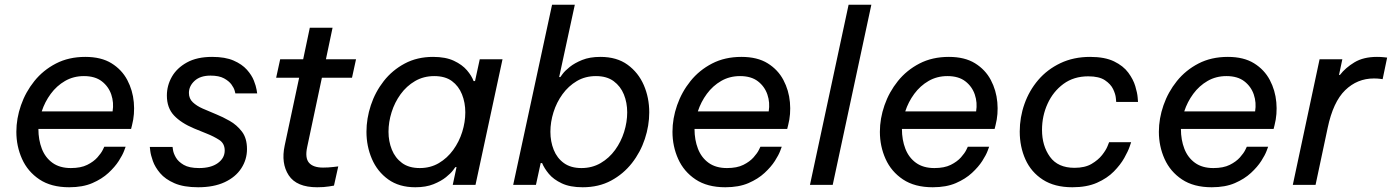

<svg xmlns="http://www.w3.org/2000/svg" viewBox="-20 -780 5872 810"><path d="M272 10Q196 10 146.5 -23Q97 -56 73 -109.5Q49 -163 49 -224Q49 -280 68.5 -336Q88 -392 125 -438Q162 -484 216 -512Q270 -540 340 -540Q407 -540 450.5 -513Q494 -486 517 -442.5Q540 -399 544.5 -348.5Q549 -298 537 -252L533 -236H142Q142 -190 156.5 -152.5Q171 -115 201.5 -93Q232 -71 279 -71Q321 -71 348 -84.5Q375 -98 391 -116Q407 -134 413.5 -147.5Q420 -161 420 -161H510Q510 -161 503.5 -143.5Q497 -126 481 -101Q465 -76 437.5 -50.5Q410 -25 369.5 -7.5Q329 10 272 10ZM156 -310H455Q461 -347 449.5 -381Q438 -415 409.5 -437Q381 -459 334 -459Q290 -459 254.5 -438.5Q219 -418 194 -384Q169 -350 156 -310Z M816 10Q755 10 716 -7Q677 -24 655.5 -49.5Q634 -75 625 -100.5Q616 -126 614 -143Q612 -160 612 -160H708Q708 -160 710 -146.5Q712 -133 722 -115.5Q732 -98 755 -84.5Q778 -71 820 -71Q870 -71 899 -92Q928 -113 928 -145Q928 -175 904.5 -190Q881 -205 853 -216L799 -238Q744 -261 714 -293Q684 -325 684 -377Q684 -419 705 -456Q726 -493 768.5 -516.5Q811 -540 875 -540Q930 -540 965.5 -524.5Q1001 -509 1021.5 -486Q1042 -463 1051 -440Q1060 -417 1062.5 -401.5Q1065 -386 1065 -386H973Q973 -386 970 -397.5Q967 -409 956.5 -423.5Q946 -438 925 -449.5Q904 -461 868 -461Q825 -461 801 -439Q777 -417 777 -388Q777 -364 793.5 -348.5Q810 -333 835 -322L894 -297Q919 -287 949 -270Q979 -253 1000.5 -225Q1022 -197 1022 -151Q1022 -107 998 -70Q974 -33 928 -11.5Q882 10 816 10Z M1318 10Q1231 10 1198 -40.5Q1165 -91 1181 -166L1242 -452H1145L1162 -530H1259L1287 -663H1383L1355 -530H1482L1465 -452H1338L1276 -160Q1266 -114 1283.5 -93.5Q1301 -73 1343 -73Q1365 -73 1386 -75.5Q1407 -78 1407 -78L1389 3Q1389 3 1368 6.5Q1347 10 1318 10Z M1807 -540Q1860 -540 1895 -523.5Q1930 -507 1950 -483.5Q1970 -460 1978 -438H1984L2004 -530H2100L1986 0H1890L1906 -75H1901Q1901 -75 1891.5 -62Q1882 -49 1861.5 -32.5Q1841 -16 1809 -3Q1777 10 1732 10Q1664 10 1618 -23Q1572 -56 1549 -109.5Q1526 -163 1526 -224Q1526 -280 1544.5 -336Q1563 -392 1599 -438Q1635 -484 1687.5 -512Q1740 -540 1807 -540ZM1812 -459Q1767 -459 1731 -438Q1695 -417 1670 -382.5Q1645 -348 1632 -306.5Q1619 -265 1619 -224Q1619 -184 1633 -149Q1647 -114 1676 -92.5Q1705 -71 1751 -71Q1796 -71 1831.5 -92Q1867 -113 1892 -147.5Q1917 -182 1930 -223.5Q1943 -265 1943 -306Q1943 -347 1929 -382Q1915 -417 1886.5 -438Q1858 -459 1812 -459Z M2438 10Q2385 10 2350 -6.5Q2315 -23 2295.5 -46.5Q2276 -70 2267 -92H2261L2241 0H2145L2309 -760H2405L2339 -455H2344Q2344 -455 2353.5 -468Q2363 -481 2383.5 -497.5Q2404 -514 2436 -527Q2468 -540 2513 -540Q2582 -540 2627.5 -507Q2673 -474 2696 -421Q2719 -368 2719 -306Q2719 -250 2700.5 -194Q2682 -138 2646 -92Q2610 -46 2558 -18Q2506 10 2438 10ZM2433 -71Q2478 -71 2514 -92Q2550 -113 2575 -147.5Q2600 -182 2613 -223.5Q2626 -265 2626 -306Q2626 -347 2612 -381.5Q2598 -416 2569 -437.5Q2540 -459 2494 -459Q2449 -459 2413.5 -438Q2378 -417 2353 -382.5Q2328 -348 2315 -306.5Q2302 -265 2302 -224Q2302 -183 2316 -148Q2330 -113 2359 -92Q2388 -71 2433 -71Z M3040 10Q2964 10 2914.5 -23Q2865 -56 2841 -109.5Q2817 -163 2817 -224Q2817 -280 2836.5 -336Q2856 -392 2893 -438Q2930 -484 2984 -512Q3038 -540 3108 -540Q3175 -540 3218.5 -513Q3262 -486 3285 -442.5Q3308 -399 3312.5 -348.5Q3317 -298 3305 -252L3301 -236H2910Q2910 -190 2924.5 -152.5Q2939 -115 2969.5 -93Q3000 -71 3047 -71Q3089 -71 3116 -84.5Q3143 -98 3159 -116Q3175 -134 3181.5 -147.5Q3188 -161 3188 -161H3278Q3278 -161 3271.5 -143.5Q3265 -126 3249 -101Q3233 -76 3205.5 -50.5Q3178 -25 3137.5 -7.5Q3097 10 3040 10ZM2924 -310H3223Q3229 -347 3217.5 -381Q3206 -415 3177.5 -437Q3149 -459 3102 -459Q3058 -459 3022.5 -438.5Q2987 -418 2962 -384Q2937 -350 2924 -310Z M3397 0 3560 -760H3656L3493 0Z M3915 10Q3839 10 3789.5 -23Q3740 -56 3716 -109.5Q3692 -163 3692 -224Q3692 -280 3711.5 -336Q3731 -392 3768 -438Q3805 -484 3859 -512Q3913 -540 3983 -540Q4050 -540 4093.5 -513Q4137 -486 4160 -442.5Q4183 -399 4187.5 -348.5Q4192 -298 4180 -252L4176 -236H3785Q3785 -190 3799.5 -152.5Q3814 -115 3844.5 -93Q3875 -71 3922 -71Q3964 -71 3991 -84.5Q4018 -98 4034 -116Q4050 -134 4056.5 -147.5Q4063 -161 4063 -161H4153Q4153 -161 4146.5 -143.5Q4140 -126 4124 -101Q4108 -76 4080.5 -50.5Q4053 -25 4012.5 -7.5Q3972 10 3915 10ZM3799 -310H4098Q4104 -347 4092.5 -381Q4081 -415 4052.5 -437Q4024 -459 3977 -459Q3933 -459 3897.5 -438.5Q3862 -418 3837 -384Q3812 -350 3799 -310Z M4504 10Q4429 10 4379.5 -22Q4330 -54 4306 -107.5Q4282 -161 4282 -225Q4282 -285 4302 -341.5Q4322 -398 4360 -442.5Q4398 -487 4453.5 -513.5Q4509 -540 4579 -540Q4641 -540 4680 -521Q4719 -502 4740 -473.5Q4761 -445 4769.5 -416.5Q4778 -388 4779.5 -369Q4781 -350 4781 -350H4689Q4689 -350 4687.5 -366.5Q4686 -383 4676 -404Q4666 -425 4641.5 -441.5Q4617 -458 4571 -458Q4510 -458 4466.5 -426Q4423 -394 4399.5 -342.5Q4376 -291 4376 -232Q4376 -165 4409.5 -118.5Q4443 -72 4513 -72Q4557 -72 4585 -88.5Q4613 -105 4629.5 -126Q4646 -147 4652.5 -163.5Q4659 -180 4659 -180H4752Q4752 -180 4745.5 -161Q4739 -142 4723 -113.5Q4707 -85 4679 -56.5Q4651 -28 4608 -9Q4565 10 4504 10Z M5092 10Q5016 10 4966.5 -23Q4917 -56 4893 -109.5Q4869 -163 4869 -224Q4869 -280 4888.5 -336Q4908 -392 4945 -438Q4982 -484 5036 -512Q5090 -540 5160 -540Q5227 -540 5270.5 -513Q5314 -486 5337 -442.5Q5360 -399 5364.5 -348.5Q5369 -298 5357 -252L5353 -236H4962Q4962 -190 4976.5 -152.5Q4991 -115 5021.5 -93Q5052 -71 5099 -71Q5141 -71 5168 -84.5Q5195 -98 5211 -116Q5227 -134 5233.5 -147.5Q5240 -161 5240 -161H5330Q5330 -161 5323.5 -143.5Q5317 -126 5301 -101Q5285 -76 5257.5 -50.5Q5230 -25 5189.5 -7.5Q5149 10 5092 10ZM4976 -310H5275Q5281 -347 5269.5 -381Q5258 -415 5229.5 -437Q5201 -459 5154 -459Q5110 -459 5074.5 -438.5Q5039 -418 5014 -384Q4989 -350 4976 -310Z M5434 0 5547 -530H5643L5629 -464H5633Q5656 -494 5694 -517Q5732 -540 5789 -540Q5806 -540 5819 -538.5Q5832 -537 5832 -537L5813 -446Q5813 -446 5802 -447.5Q5791 -449 5776 -449Q5706 -449 5655 -399.5Q5604 -350 5581 -240L5530 0Z"/></svg>

Font: Be Vietnam Pro
Style: Italic
Weight: 400
Italic angle: -12°
Designer: Lam Bao, Tony Le, Vietanh Nguyen
Foundry: Yellow Type Foundry
Version: Version 1.002; ttfautohint (v1.8.3)